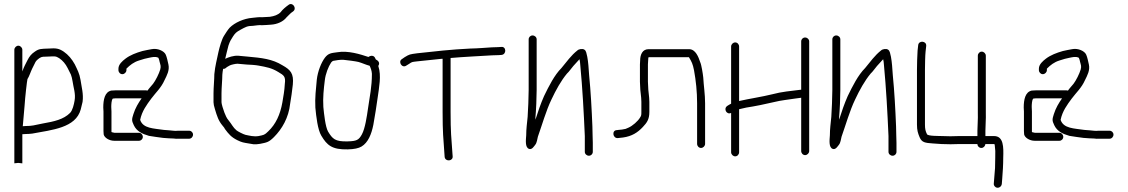

<svg xmlns="http://www.w3.org/2000/svg" viewBox="-20 -707 5504 937"><path d="M91 -91C91 -94.3 91.3 -97.3 92 -100C93.3 -117.3 96 -148 100 -192C102.3 -230.9 111.9 -314.3 114 -321C122.1 -332.6 130.1 -358.2 137 -372L149 -396C154.5 -409.8 161.2 -414.9 172 -423C184.6 -432 192 -429.9 217 -431C247.1 -432.3 251.9 -433.9 269 -423C286.2 -411.5 300.1 -394.9 310 -375L326 -343C329.3 -334.3 332 -323.7 334 -311C338.3 -279.6 350.1 -249.6 344 -216C340.9 -197.4 334 -168 322 -156C290.1 -124.1 245.3 -114.2 187 -104C145.9 -95.8 137.7 -92 105 -92C99.7 -92 95 -91.7 91 -91ZM50 -464V90L69 88C74.2 88 82.2 90 86.5 90H89V-52C94.3 -52.7 100 -53 106 -53C115.3 -53 125.7 -53.7 137 -55C234 -73.2 349.7 -82.7 374 -173C378 -188.3 381 -200.7 383 -210C388.2 -249 378.1 -281.1 373 -317C367.6 -349.5 357.5 -366.6 345 -393C331.1 -418.3 313.5 -439.5 291 -455C267.6 -470.6 253.8 -472.8 216 -470C181 -468.7 170.4 -469.5 150 -455C133.3 -443.9 123.5 -432 114 -413C104.9 -394.7 97.6 -382.5 90 -361C90 -360.3 89.7 -359.3 89 -358V-464C89 -474.3 79.6 -484 69.5 -484C59.4 -484 50 -474.3 50 -464Z M597 -365V-372C614.1 -389.1 632 -403.7 659 -412L685 -420C693.7 -422 701 -423.7 707 -425C721.9 -427.7 737.3 -432.8 753 -425C755.7 -419 757.7 -412.3 759 -405C762.8 -389.8 766.5 -384.6 762 -368C756.1 -347.4 739.2 -313.6 727 -298C716.8 -285.2 707.8 -276.7 700 -265C697.3 -265.7 695 -266 693 -266H542C535.3 -266 529 -265.7 523 -265C491.2 -258.2 484 -220.5 484 -182C484.7 -177.3 485 -171 485 -163V-68C485 -62 485.3 -56.3 486 -51C489.8 -33.8 514.6 -20 537 -20H658C668.6 -20 677 -28.4 677 -39C677 -49.6 668.6 -59 658 -59H538C536 -59 531.7 -60 525 -62C525 -62.7 524.7 -63 524 -63V-163C524 -171.7 523.7 -179 523 -185C523 -195.8 523.9 -218.9 530 -225C530 -225.7 530.3 -226 531 -226C534.3 -226.7 538 -227 542 -227H671C655.3 -204.5 640.3 -179.9 631 -150C623.5 -126.1 621.4 -119.2 633 -96C647 -66.3 673.6 -53.5 707 -44C722.9 -40.6 758.6 -36.7 776 -34L804 -32C812.7 -31.3 820.7 -31 828 -31C836 -29.7 843.3 -29.3 850 -30H903C913.6 -30 922 -39.4 922 -50C922 -60.6 913.6 -69 903 -69H848C834.5 -67.1 820.5 -70 806 -71L780 -73C730.3 -80.7 678.3 -79.1 664 -122C672.6 -164.8 696.4 -196.2 718 -225.5C739.8 -255 766.3 -278 783 -316C794.5 -339 808.1 -363.8 802 -392C798.9 -405.9 794.4 -428 789 -440C781.2 -458.5 748.2 -473 720 -467C704.6 -463.6 692.3 -462.6 675 -458C644.2 -449.2 614.4 -437.8 592 -420.5C577.7 -409.5 558 -392.9 558 -372V-365C558 -354.4 566.4 -345 577 -345C587.6 -345 597 -354.4 597 -365Z M1184 -392C1196.3 -392 1230.6 -389.3 1241 -387C1280.7 -379.8 1306.5 -375.3 1339 -355C1365.7 -339.2 1374.7 -333.2 1370 -298C1368.1 -261.6 1363.2 -240.1 1358 -207C1347.5 -147.7 1325.8 -100.8 1289 -66C1270.5 -47.5 1267.1 -48.4 1242 -43C1218.8 -39.1 1197.8 -45 1178 -49C1167.6 -51.6 1140.7 -65.4 1134 -71C1117.3 -84.9 1110.4 -101.8 1096 -119C1085.8 -130.5 1080.7 -143.8 1075 -158L1066 -185C1062.7 -196.3 1061 -204 1061 -208V-252C1061 -278.4 1065 -317.4 1065 -342C1065.9 -351.4 1066.9 -362.6 1069 -371C1077.1 -369.7 1083.3 -375.9 1088 -380L1102 -388C1108.4 -391.2 1129.4 -396 1139 -396C1152.5 -394.6 1170.1 -393.3 1184 -392ZM1258 -584C1272.4 -584 1287.6 -585.8 1301 -586.5C1334 -588.3 1362.6 -602.2 1378 -622L1391 -635C1397.3 -642.3 1402.8 -645.9 1410 -651C1431.3 -666.2 1407.2 -699 1388 -683C1374.1 -673.1 1359.4 -660.9 1349 -647C1336.5 -634.5 1318.8 -628.1 1297 -625C1286.4 -625 1271.4 -623 1260 -623C1244.7 -624.3 1225.3 -621.3 1212 -620C1169.3 -616.7 1125.3 -596.3 1101 -572C1090.9 -560.8 1080.8 -544.4 1073 -532C1062.2 -515.1 1051.6 -477.7 1046 -453C1038.6 -416 1029.7 -385.5 1026 -345C1026 -319.6 1022 -279.4 1022 -252V-208C1022 -200 1024.3 -188.7 1029 -174C1039 -140.7 1046.1 -117.5 1066 -94C1072 -87.3 1076 -81.7 1078 -77C1096 -53 1108 -38 1138 -23C1160.7 -11.7 1169.1 -11 1193 -7L1217 -3C1226.3 -2.3 1237 -3 1249 -5C1282.2 -11.6 1291.8 -12.8 1317 -38C1356.3 -77.3 1388.8 -132.6 1396 -201C1401.5 -233.8 1405 -257.8 1409 -294C1414.4 -348.5 1397.9 -366.1 1359 -388C1308.8 -419.2 1258.6 -424.4 1186 -431L1164 -433C1156.7 -433.7 1149.7 -434.3 1143 -435C1120.2 -436.6 1093.9 -427.4 1079 -420C1084.6 -440.5 1088.7 -464.1 1095 -485C1103.7 -509.9 1106.4 -511.3 1117 -529C1128.1 -545.6 1132.5 -550.1 1154 -562C1177.4 -574.3 1185.8 -581 1215 -581C1226.6 -582.1 1244.5 -585.7 1258 -584Z M1795 -347C1795 -283 1784.7 -238.8 1776 -178C1770.4 -139 1761.8 -79.7 1746 -51C1730.8 -23.6 1720.8 -18.2 1676 -17C1615.2 -15.4 1602.7 -29.4 1581 -65C1567.9 -88.3 1561.4 -150.3 1558 -185C1555.1 -230 1560.1 -274.7 1565 -314C1568.4 -346.7 1582.8 -382.2 1596 -402C1600 -406.7 1603.3 -409.3 1606 -410C1619.8 -412.5 1639.6 -416.3 1657 -415C1670.4 -414 1718.5 -407.7 1730 -404.5C1746.5 -399.9 1767.1 -390.2 1784 -386C1789.7 -373.3 1793.8 -363 1795 -347ZM1778 -429C1738.6 -442.1 1678.5 -461.3 1626 -452C1596.5 -448.1 1582.9 -447.4 1566 -426C1547.6 -401.5 1530.7 -359.2 1526 -318C1522.1 -276.6 1516.3 -227.8 1519 -182C1522.9 -139 1530.6 -73.5 1548 -45C1575.7 1.8 1600.3 23.7 1677 22C1707.7 21.3 1730.2 16.7 1744.5 8C1776.4 -11.3 1792.7 -51.5 1802 -98C1809.8 -140.5 1817.8 -192.1 1823.5 -233.5C1829.7 -278.5 1841.6 -338.1 1827 -382C1827 -382.7 1826.7 -383.7 1826 -385C1836.5 -400.8 1825 -411.5 1814 -417L1811 -423C1805.3 -438.1 1788.3 -436.8 1778 -429Z M2382 -437C2392.7 -437 2403.3 -437.3 2414 -438L2428 -439C2452.9 -442.1 2451.1 -481.1 2426 -478L2411 -477C2401 -476.3 2390.7 -476 2380 -476C2344.2 -473.9 2319.9 -471.1 2274 -470C2182.9 -465.7 2100.7 -456.4 2016 -447C1978.6 -441.8 1979.2 -442.5 1955 -428L1942 -419C1920.5 -406.7 1941.9 -371.9 1963 -387L1976 -395C1992.5 -406.5 1991.1 -404.4 2020 -408C2058 -412.2 2095.4 -416.2 2135 -420H2140V-160C2140 -61.4 2143.6 -30.1 2149 45L2150 59C2153.1 83.5 2192.2 80.2 2189 55L2188 42C2182.6 -33.3 2179 -62.2 2179 -160V-424C2237.4 -429.3 2325.1 -433.4 2382 -437Z M2560 -515V-268C2560 -233.8 2557.2 -170.6 2555 -137C2551.8 -103.4 2548 -77.9 2548 -47C2546.3 -22.7 2541.8 11.9 2561.5 19.5C2576.3 25.2 2586.8 5.8 2592.5 -1C2599.9 -9.9 2602.2 -28.9 2605 -40C2624.8 -95.5 2645.2 -167.7 2671 -221C2692.9 -267.7 2718.1 -313.3 2747 -348C2757.5 -357.2 2767.6 -373.3 2778 -385C2791 -398 2795.4 -405.4 2808 -418C2810 -410 2811.3 -400 2812 -388C2822.5 -278 2829 -158.8 2834 -43V34C2834 44.6 2843.4 53 2854 53C2864.6 53 2873 44.6 2873 34V-10C2873 -20 2872.7 -31.7 2872 -45C2872 -55 2871.7 -70 2871 -90C2867.7 -173 2862.9 -262.1 2855 -341C2852.7 -374.2 2851 -403.2 2846 -430C2841.8 -445.6 2841.7 -458.7 2831.5 -465C2822.1 -470.8 2804.3 -467.3 2798 -461C2767.5 -437.3 2744.6 -404.5 2720 -375C2685.6 -340.6 2658.6 -286.7 2635 -238C2619 -201.7 2605.4 -162.1 2593 -123V-134C2596.3 -168.5 2599 -231.8 2599 -268V-515C2599 -525.6 2589.6 -534 2579 -534C2568.4 -534 2560 -525.6 2560 -515Z M3421 -5V-203C3421 -246.6 3414.1 -289.2 3412 -329C3410.1 -347 3403.2 -391.6 3397 -404C3388.8 -428.7 3374.6 -467 3343 -467H3145C3115.7 -467 3104 -441.1 3104 -411C3103.3 -404.3 3103 -398.3 3103 -393V-308C3103 -300 3103.3 -293 3104 -287C3104 -262 3110 -236.8 3110 -210V-161C3110 -146.3 3109.8 -142.8 3104 -134C3093.7 -115.9 3066.7 -92.4 3047 -84L3033 -78C3025.5 -75.9 3005.7 -73 2998 -73L2991 -72C2965.2 -72 2969.2 -33 2994 -33C3003.2 -34.3 3008.4 -35 3021 -36C3063.6 -42.1 3091.7 -60 3117 -87C3137.1 -108.4 3149 -124.3 3149 -161V-210C3149 -236.6 3143 -262.7 3143 -288C3142.3 -294 3142 -300.7 3142 -308V-393C3142 -398.3 3142.3 -404 3143 -410C3143 -416 3143.3 -421 3144 -425C3144 -425.7 3144.7 -426.7 3146 -428H3342C3355.8 -405.1 3360.8 -395.2 3367 -364C3376.2 -313.7 3382 -260.2 3382 -203V-5C3382 5.6 3390.4 15 3401 15C3411.6 15 3421 5.6 3421 -5Z M3890 -505V-269H3887C3841.5 -263.3 3794 -259.3 3749 -247C3700.1 -234.8 3635.3 -225.1 3587 -214V-480C3587 -490.6 3578.6 -500 3568 -500C3557.4 -500 3548 -490.6 3548 -480V-201C3540.5 -197.8 3535.6 -193.8 3529 -190C3508.7 -175.5 3527.3 -145 3548 -156V36C3548 46.6 3557.4 56 3568 56C3578.6 56 3587 46.6 3587 36V-174C3597 -176.7 3608.7 -179.3 3622 -182C3660.7 -187.7 3719.7 -199.7 3758 -209C3791.8 -217.7 3827.6 -220.6 3860 -226L3890 -230V30C3890 40.6 3898.4 50 3909 50C3919.6 50 3929 40.6 3929 30V-505C3929 -515.6 3919.6 -524 3909 -524C3898.4 -524 3890 -515.6 3890 -505Z M4042 -515V-268C4042 -233.8 4039.2 -170.6 4037 -137C4033.8 -103.4 4030 -77.9 4030 -47C4028.3 -22.7 4023.8 11.9 4043.5 19.5C4058.3 25.2 4068.8 5.8 4074.5 -1C4081.9 -9.9 4084.2 -28.9 4087 -40C4106.8 -95.5 4127.2 -167.7 4153 -221C4174.9 -267.7 4200.1 -313.3 4229 -348C4239.5 -357.2 4249.6 -373.3 4260 -385C4273 -398 4277.4 -405.4 4290 -418C4292 -410 4293.3 -400 4294 -388C4304.5 -278 4311 -158.8 4316 -43V34C4316 44.6 4325.4 53 4336 53C4346.6 53 4355 44.6 4355 34V-10C4355 -20 4354.7 -31.7 4354 -45C4354 -55 4353.7 -70 4353 -90C4349.7 -173 4344.9 -262.1 4337 -341C4334.7 -374.2 4333 -403.2 4328 -430C4323.8 -445.6 4323.7 -458.7 4313.5 -465C4304.1 -470.8 4286.3 -467.3 4280 -461C4249.5 -437.3 4226.6 -404.5 4202 -375C4167.6 -340.6 4140.6 -286.7 4117 -238C4101 -201.7 4087.4 -162.1 4075 -123V-134C4078.3 -168.5 4081 -231.8 4081 -268V-515C4081 -525.6 4071.6 -534 4061 -534C4050.4 -534 4042 -525.6 4042 -515Z M4769 15C4780.1 15 4787.7 6.1 4789 -4H4833C4834.3 -0.7 4835 2.7 4835 6C4837.2 27.6 4838.1 29.2 4837 61C4837 79.7 4836.7 97 4836 113L4830 188C4829.3 193.3 4830.8 198.2 4834.5 202.5C4846.2 216.4 4867 207.4 4869 191L4871 166C4873.7 130.3 4876 98.9 4876 62C4877.7 11.2 4878.3 -43 4831 -43H4789V-69C4789 -93.1 4792.1 -128.2 4791 -155V-435C4791 -445.6 4781.6 -455 4771 -455C4760.4 -455 4752 -445.6 4752 -435V-154C4753.2 -127.6 4750 -92.9 4750 -69V-43H4661C4647.7 -43 4633.3 -42.7 4618 -42C4604 -42 4590.7 -42.3 4578 -43C4561.5 -43.8 4508.9 -42.3 4504 -52C4496.5 -67 4494 -77.8 4494 -99V-366C4494 -385.1 4495 -439 4497 -455L4500 -482C4503.2 -507.6 4464 -511.4 4461 -487L4458 -460C4456.3 -443.1 4455 -386.2 4455 -366V-99C4455 -70.4 4459.8 -56.8 4468 -37C4478.8 -11.3 4495.3 -9.7 4532 -7C4563.3 -4.4 4586.1 -3 4619 -3C4633.7 -3.7 4647.7 -4 4661 -4H4750C4750 6.6 4758.4 15 4769 15Z M5089 -365V-372C5106.1 -389.1 5124 -403.7 5151 -412L5177 -420C5185.7 -422 5193 -423.7 5199 -425C5213.9 -427.7 5229.3 -432.8 5245 -425C5247.7 -419 5249.7 -412.3 5251 -405C5254.8 -389.8 5258.5 -384.6 5254 -368C5248.1 -347.4 5231.2 -313.6 5219 -298C5208.8 -285.2 5199.8 -276.7 5192 -265C5189.3 -265.7 5187 -266 5185 -266H5034C5027.3 -266 5021 -265.7 5015 -265C4983.2 -258.2 4976 -220.5 4976 -182C4976.7 -177.3 4977 -171 4977 -163V-68C4977 -62 4977.3 -56.3 4978 -51C4981.8 -33.8 5006.6 -20 5029 -20H5150C5160.6 -20 5169 -28.4 5169 -39C5169 -49.6 5160.6 -59 5150 -59H5030C5028 -59 5023.7 -60 5017 -62C5017 -62.7 5016.7 -63 5016 -63V-163C5016 -171.7 5015.7 -179 5015 -185C5015 -195.8 5015.9 -218.9 5022 -225C5022 -225.7 5022.3 -226 5023 -226C5026.3 -226.7 5030 -227 5034 -227H5163C5147.3 -204.5 5132.3 -179.9 5123 -150C5115.5 -126.1 5113.4 -119.2 5125 -96C5139 -66.3 5165.6 -53.5 5199 -44C5214.9 -40.6 5250.6 -36.7 5268 -34L5296 -32C5304.7 -31.3 5312.7 -31 5320 -31C5328 -29.7 5335.3 -29.3 5342 -30H5395C5405.6 -30 5414 -39.4 5414 -50C5414 -60.6 5405.6 -69 5395 -69H5340C5326.5 -67.1 5312.5 -70 5298 -71L5272 -73C5222.3 -80.7 5170.3 -79.1 5156 -122C5164.6 -164.8 5188.4 -196.2 5210 -225.5C5231.8 -255 5258.3 -278 5275 -316C5286.5 -339 5300.1 -363.8 5294 -392C5290.9 -405.9 5286.4 -428 5281 -440C5273.2 -458.5 5240.2 -473 5212 -467C5196.6 -463.6 5184.3 -462.6 5167 -458C5136.2 -449.2 5106.4 -437.8 5084 -420.5C5069.7 -409.5 5050 -392.9 5050 -372V-365C5050 -354.4 5058.4 -345 5069 -345C5079.6 -345 5089 -354.4 5089 -365Z"/></svg>

Font: Just Breathe
Style: Regular
Weight: 400
Foundry: Cannot Into Space Fonts
Version: Version 0.72